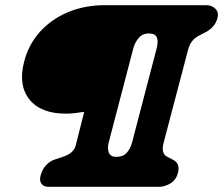

<svg xmlns="http://www.w3.org/2000/svg" viewBox="-20 -720 860 740"><path d="M73 -482Q89.5 -547.5 133.2 -596.5Q177 -645.5 241.2 -672.8Q305.5 -700 384 -700H774.5Q798 -700 811.2 -685.2Q824.5 -670.5 817.5 -647.5Q811.5 -629 800.2 -617Q789 -605 775.5 -597.5L746.5 -582.5Q715 -566 705.5 -530.5L610.5 -169.5Q600 -128.5 624 -116L645.5 -105Q659.5 -98.5 665.2 -86Q671 -73.5 665.5 -53Q658 -25 635.8 -12.5Q613.5 0 595 0H166Q148.5 0 139.8 -11.8Q131 -23.5 136.5 -43.5Q143 -68 157.8 -83.5Q172.5 -99 190.5 -105L223.5 -116Q264.5 -129.5 272 -160L304.5 -289Q285.5 -286 269 -284Q252.5 -282 234 -282Q137 -282 93.2 -337Q49.5 -392 73 -482ZM489 -171 584 -534.5Q590.5 -559 584.8 -575Q579 -591 553.5 -591Q529 -591 514.2 -573.2Q499.5 -555.5 494 -534.5L399 -171Q393.5 -150.5 399 -133Q404.5 -115.5 429 -115.5Q454.5 -115.5 468.5 -131.2Q482.5 -147 489 -171Z"/></svg>

Font: Fraunces 72pt S100 Black
Style: Italic
Weight: 900
Italic angle: -16°
Version: Version 1.000; ttfautohint (v1.8.3)